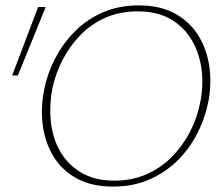

<svg xmlns="http://www.w3.org/2000/svg" viewBox="-20 -684 827 710"><path d="M398 6Q319 6 264 -24Q209 -54 177.5 -106Q146 -158 138 -222.5Q130 -287 144 -356Q156 -415 185 -470Q214 -525 258 -569Q302 -613 361 -638.5Q420 -664 493 -664Q574 -664 629.5 -632.5Q685 -601 716 -548.5Q747 -496 755 -431.5Q763 -367 749 -301Q736 -240 706.5 -184.5Q677 -129 632.5 -86.5Q588 -44 529.5 -19Q471 6 398 6ZM403 -16Q468 -16 521.5 -39.5Q575 -63 615 -103.5Q655 -144 681.5 -194.5Q708 -245 719 -299Q733 -361 726 -422Q719 -483 691 -532.5Q663 -582 613 -612Q563 -642 489 -642Q423 -642 370 -618.5Q317 -595 277.5 -554.5Q238 -514 212 -463.5Q186 -413 174 -359Q162 -297 168 -235.5Q174 -174 202 -125Q230 -76 280 -46Q330 -16 403 -16ZM46 -405H25L121 -658H149Z"/></svg>

Font: Ysabeau Infant Thin
Style: Italic
Weight: 250
Italic angle: -12°
Designer: Christian Thalmann (Catharsis Fonts)
Version: Version 2.001;gftools[0.9.30]; featfreeze: ss01,ss02,lnum